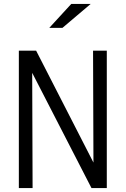

<svg xmlns="http://www.w3.org/2000/svg" viewBox="-20 -958 640 978"><path d="M76 0V-700H164L456 -130L454 -700H524V0H446L144 -587L146 0ZM231 -816 343 -938H442L298 -816Z"/></svg>

Font: Red Hat Mono
Style: Regular
Weight: 300
Monospace: yes
Designer: Pentagram, MCKL
Foundry: Pentagram, MCKL
Version: Version 1.023